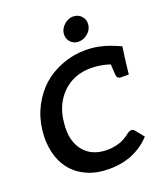

<svg xmlns="http://www.w3.org/2000/svg" viewBox="-170 -1065 1014 1185"><g transform="rotate(-20 337.5 -472.5)"><path d="M342 8Q259 8 197 -20Q135 -48 96 -97Q56 -147 40.5 -215Q25 -283 34 -359Q44 -442 80 -510.5Q116 -579 170 -628Q226 -677 299 -704.5Q372 -732 451 -732Q497 -732 536.5 -724Q576 -716 610.5 -703Q645 -690 675 -676L663 -587L595 -583Q567 -599 525.5 -607.5Q484 -616 444 -616Q370 -616 313 -584Q256 -552 220 -495Q184 -438 176 -361Q166 -288 185.5 -230.5Q205 -173 252 -140Q299 -107 371 -107Q413 -107 451 -119.5Q489 -132 525 -162Q531 -166 537 -168.5Q543 -171 550 -171Q554 -171 559 -169.5Q564 -168 568 -163L615 -105Q567 -52 498 -22Q429 8 342 8ZM569 -610 663 -587 653 -499H601Q588 -499 581.5 -506.5Q575 -514 574 -528ZM432 -795Q400 -795 379.5 -818Q359 -841 362 -873Q366 -906 393 -929.5Q420 -953 451 -953Q485 -953 506 -929.5Q527 -906 523 -873Q520 -841 492.5 -818Q465 -795 432 -795Z"/></g></svg>

Font: Aleo
Style: Bold Italic
Weight: 700
Italic angle: -7°
Version: Version 2.001;gftools[0.9.29]